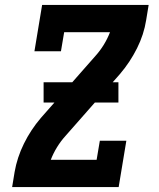

<svg xmlns="http://www.w3.org/2000/svg" viewBox="-20 -755 640 775"><path d="M29 0 39 -61Q49 -119 76.5 -175Q104 -231 145 -279L365 -529Q384 -550 399 -574.5Q414 -599 424 -625H239L226 -548H119L150 -735H580L570 -674Q561 -616 533 -560Q505 -504 464 -456L244 -206Q225 -185 210 -160.5Q195 -136 185 -110H370L383 -187H490L459 0ZM458 -341H156V-423H458Z"/></svg>

Font: Iosevka Curly Slab XBdExObl
Style: Regular
Weight: 800
Width: 7
Italic angle: -9°
Monospace: yes
Designer: Belleve Invis
Foundry: Belleve Invis
Version: Version 11.1.0; ttfautohint (v1.8.3)